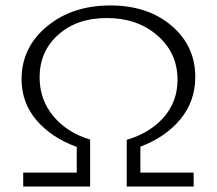

<svg xmlns="http://www.w3.org/2000/svg" viewBox="-20 -683 794 703"><path d="M494 -146V-51H689V0H444V-171Q529 -196 579.5 -253.5Q630 -311 630 -391Q630 -489 556.5 -553Q483 -617 371 -617Q262 -617 193.5 -556Q125 -495 125 -400Q125 -318 175.5 -257.5Q226 -197 310 -172V0H65V-51H261V-145Q168 -179 113.5 -243Q59 -307 59 -393Q59 -509 151.5 -586Q244 -663 384 -663Q521 -663 608 -589Q695 -515 695 -401Q695 -313 641 -247Q587 -181 494 -146Z"/></svg>

Font: EauTestSC Semilight
Style: Regular
Weight: 300
Designer: Christian Thalmann (Catharsis Fonts)
Version: Version 0.001;PS 000.001;hotconv 1.0.88;makeotf.lib2.5.64775